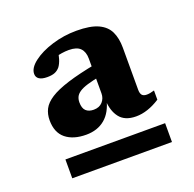

<svg xmlns="http://www.w3.org/2000/svg" viewBox="-91 -788 663 656"><g transform="rotate(-20 240.0 -459.5)"><path d="M65 -224.5V-293H427.5V-224.5ZM276 -520.5Q245 -514.5 225.2 -508.5Q205.5 -502.5 195 -495.2Q184.5 -488 180.5 -479.2Q176.5 -470.5 176.5 -460Q176.5 -438.5 186.5 -429Q196.5 -419.5 214.5 -419.5Q235 -419.5 246.5 -432.2Q258 -445 258 -463V-589.5Q258 -614 245.2 -627.2Q232.5 -640.5 203.5 -640.5Q190.5 -640.5 177.8 -638.5Q165 -636.5 153 -633L171 -666Q167 -638.5 162 -622.5Q157 -606.5 149.5 -596.5Q141.5 -587 131 -582.8Q120.5 -578.5 103.5 -578.5Q84.5 -578.5 74.5 -585Q64.5 -591.5 64.5 -604Q64.5 -625.5 91.5 -646.2Q118.5 -667 161.2 -680.2Q204 -693.5 250.5 -693.5Q300.5 -693.5 328.8 -680.5Q357 -667.5 368.5 -643.2Q380 -619 380 -585V-432Q380 -418.5 385.2 -412.2Q390.5 -406 402.5 -406Q408 -406 414.8 -407.2Q421.5 -408.5 430 -411V-377.5Q407.5 -363 385.8 -355.8Q364 -348.5 343 -348.5Q302.5 -348.5 283.5 -372.8Q264.5 -397 263 -438L267.5 -439Q257 -393.5 229.8 -370.8Q202.5 -348 161.5 -348Q114.5 -348 87.2 -370.2Q60 -392.5 60 -437Q60 -459.5 69.2 -477.5Q78.5 -495.5 101.8 -510.5Q125 -525.5 167 -538.8Q209 -552 274.5 -564.5Z"/></g></svg>

Font: Newsreader
Style: Bold
Weight: 700
Designer: Hugues Gentile
Foundry: Production Type
Version: Version 1.003